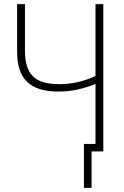

<svg xmlns="http://www.w3.org/2000/svg" viewBox="-20 -734 603 931"><path d="M387 177H424V0H481V-714H443V-365C385 -339 328 -326 268 -326C145 -326 101 -376 101 -491V-714H63V-484C63 -354 122 -290 264 -290C325 -290 381 -302 443 -327V-36H387Z"/></svg>

Font: Noto Sans Mono SemiCondensed ExtraLight
Style: Regular
Weight: 200
Width: 4
Designer: Monotype Design Team
Foundry: Monotype Imaging Inc.
Version: Version 2.014